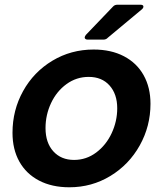

<svg xmlns="http://www.w3.org/2000/svg" viewBox="-20 -783 692 814"><path d="M33 -220Q33 -316 78 -397Q123 -478 202 -525.5Q281 -573 377 -573Q451 -573 505.5 -544.5Q560 -516 589 -464Q618 -412 618 -343Q618 -248 572.5 -166.5Q527 -85 448 -37Q369 11 274 11Q200 11 145.5 -17.5Q91 -46 62 -98Q33 -150 33 -220ZM477 -324Q477 -384 444.5 -420.5Q412 -457 356 -457Q304 -457 262 -426.5Q220 -396 196.5 -346Q173 -296 173 -240Q173 -178 206 -141.5Q239 -105 294 -105Q346 -105 388 -136.5Q430 -168 453.5 -218.5Q477 -269 477 -324ZM352 -615Q346 -615 342.5 -617.5Q339 -620 339 -624Q339 -628 344 -635L459 -755Q466 -763 478 -763H575Q588 -763 588 -755Q588 -749 581 -743L437 -623Q430 -615 418 -615Z"/></svg>

Font: Open Sauce Two
Style: Bold Italic
Weight: 700
Italic angle: -10°
Designer: Alfredo Marco Pradil
Foundry: Creative Sauce Fz LLC
Version: Version 1.477